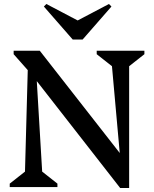

<svg xmlns="http://www.w3.org/2000/svg" viewBox="-20 -947 780 972"><path d="M588.5 4.9 134.2 -577.4V-690H181.5L614 -136.9L590.2 -127.7L546.8 -611.8L469.6 -672.6V-690H711V-672.6L633.8 -611.8V4.9ZM29.3 0V-17.4L106.5 -78.2L120.5 -592L49.1 -672.6V-690H157.1L193.5 -78.2L270.7 -17.4V0ZM214.7 -926.8 379.2 -840.3H367.2L531.6 -926.8L544.2 -913.9L398.1 -746.7H348.3L202.1 -913.9Z"/></svg>

Font: Platypi Light
Style: Regular
Weight: 300
Designer: David Sargent
Foundry: Bolt Cutter Type
Version: Version 1.200